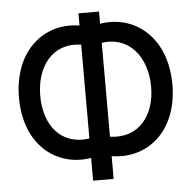

<svg xmlns="http://www.w3.org/2000/svg" viewBox="-52 -772 823 823"><g transform="rotate(-5 360.0 -360.0)"><path d="M404 0V-98C552 -73 690 -176.5 690 -381.5C690 -586.5 552 -692.5 404 -667.5V-720H315.5V-667.5C167.5 -692.5 30 -586.5 30 -381.5C30 -176.5 167.5 -73 315.5 -98V0ZM315.5 -181.5C191.5 -163.5 121.5 -256.5 121.5 -381.5C121.5 -506.5 191.5 -603.5 315.5 -585.5ZM404 -585.5C527.5 -603.5 598.5 -502 598.5 -379.5C598.5 -257 527.5 -163.5 404 -181.5Z"/></g></svg>

Font: Hauora Medium
Style: Regular
Weight: 500
Designer: Wayne Shih
Foundry: WCYS
Version: Version 1.001;hotconv 1.0.109;makeotfexe 2.5.65596